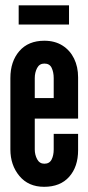

<svg xmlns="http://www.w3.org/2000/svg" viewBox="-20 -712 341 740"><path d="M150 8Q89.5 8 54.8 -33.8Q20 -75.5 20 -136V-411Q20 -475 54.5 -515Q89 -555 151 -555Q191.5 -555 220.8 -536.5Q250 -518 265.5 -486.2Q281 -454.5 281 -414V-255H114V-136Q114 -115.5 123.2 -98.2Q132.5 -81 151 -81Q170.5 -81 178.8 -97Q187 -113 187 -136V-196H281V-133Q281 -69.5 246.8 -30.8Q212.5 8 150 8ZM114 -334H187V-411Q187 -433.5 179.2 -450.2Q171.5 -467 151 -467Q132 -467 123 -449.8Q114 -432.5 114 -411ZM52 -617.5V-691.5H246V-617.5Z"/></svg>

Font: League Gothic
Style: Regular
Weight: 400
Designer: The League of Moveable Type
Version: Version 2.001